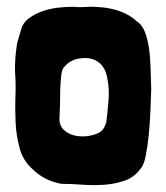

<svg xmlns="http://www.w3.org/2000/svg" viewBox="-20 -534 488 565"><path d="M29 -397Q26 -378 25 -360.5Q24 -343 24 -325Q27 -292 25.5 -252Q24 -212 26 -172.5Q28 -133 38 -97Q48 -61 75 -37Q110 -2 161 7Q189 7 223 9.5Q257 12 289 9.5Q321 7 348.5 -3Q376 -13 393 -37Q403 -47 408.5 -74Q414 -101 417.5 -135Q421 -169 422.5 -206Q424 -243 425 -272Q424 -305 423 -336.5Q422 -368 418 -394.5Q414 -421 406 -441Q398 -461 384 -470Q363 -490 334 -500.5Q305 -511 273 -513Q252 -515 233.5 -513.5Q215 -512 195 -514Q171 -514 147.5 -511Q124 -508 103.5 -500.5Q83 -493 67.5 -482Q52 -471 45 -456Q42 -445 36 -426.5Q30 -408 29 -397ZM204 -360Q243 -369 267 -353Q291 -337 296 -302Q302 -273 299.5 -240.5Q297 -208 293 -176Q287 -151 270 -143Q257 -136 237 -133.5Q217 -131 198.5 -135.5Q180 -140 167 -152.5Q154 -165 155 -188Q157 -223 157 -254.5Q157 -286 161 -318Q164 -334 170 -338Q183 -354 204 -360Z"/></svg>

Font: Londrina Solid
Style: Regular
Weight: 400
Designer: Marcelo Magalhaes
Foundry: Marcelo Magalhães
Version: Version 1.002